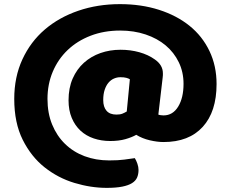

<svg xmlns="http://www.w3.org/2000/svg" viewBox="-20 -683 1109 930"><path d="M514 0Q471 0 434 -12.5Q397 -25 370 -50Q343 -75 327.5 -112Q312 -149 312 -197Q312 -257 332 -302.5Q352 -348 386.5 -379Q421 -410 466.5 -426Q512 -442 564 -442Q612 -442 655 -430Q698 -418 730 -395Q769 -368 769 -328Q769 -325 769 -319Q769 -313 768 -308L747 -128Q751 -126 759 -125Q767 -124 772 -124Q817 -124 843 -166.5Q869 -209 869 -277Q869 -334 846 -381.5Q823 -429 782.5 -463Q742 -497 685.5 -516Q629 -535 562 -535Q484 -535 419 -510Q354 -485 307.5 -440.5Q261 -396 235.5 -335.5Q210 -275 210 -204Q210 -135 232.5 -80Q255 -25 295 14Q335 53 389.5 73.5Q444 94 509 94Q554 94 582.5 90Q611 86 633 83Q640 94 645.5 110Q651 126 651 140Q651 161 644 177Q637 193 619.5 204Q602 215 572 221Q542 227 497 227Q420 227 340.5 203Q261 179 196 127.5Q131 76 90 -6Q49 -88 49 -204Q49 -310 88.5 -395.5Q128 -481 197 -540Q266 -599 359.5 -631Q453 -663 561 -663Q664 -663 750 -635.5Q836 -608 898 -558Q960 -508 994.5 -436Q1029 -364 1029 -276Q1029 -142 962 -68.5Q895 5 772 5Q742 5 705.5 -3.5Q669 -12 640 -30Q619 -18 587.5 -9Q556 0 514 0ZM609 -299Q603 -303 592 -306Q581 -309 563 -309Q547 -309 532 -302.5Q517 -296 505.5 -282.5Q494 -269 487 -248Q480 -227 480 -198Q480 -165 496 -146.5Q512 -128 544 -128Q562 -128 573 -132.5Q584 -137 594 -143Z"/></svg>

Font: Baloo Thambi
Style: Regular
Weight: 400
Designer: Aadarsh Rajan and Ek Type
Foundry: Ek Type
Version: Version 1.443;PS 1.000;hotconv 16.6.51;makeotf.lib2.5.65220;